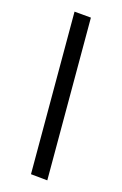

<svg xmlns="http://www.w3.org/2000/svg" viewBox="-132 -817 633 996"><g transform="rotate(15 184.0 -319.0)"><path d="M139 113V-760L229 -752V122Z"/></g></svg>

Font: Andada Pro ExtraBold
Style: Regular
Weight: 800
Designer: Carolina Giovagnoli
Foundry: Huerta Tipografica
Version: Version 3.005; ttfautohint (v1.8.4)